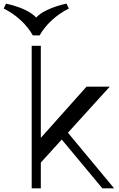

<svg xmlns="http://www.w3.org/2000/svg" viewBox="-106 -1020 643 1040"><path d="M104.8 -128 96.6 -252.5 362.6 -550.5H488.4ZM65.7 0V-772H115.1V0ZM448.4 0 213.9 -281.7 243.1 -323.7 512.1 0ZM254.3 -1000.4 266.9 -973.8Q214.6 -947.6 173.4 -909.2Q132.2 -870.7 108.8 -828.3H71.8Q48.4 -870.7 7.1 -909.5Q-34.1 -948.3 -86 -973.8L-73.4 -1000.4Q-35.4 -992.5 0 -979.2Q35.4 -965.9 62.9 -947.7Q90.5 -929.5 104.1 -906.3H75.8Q98.4 -942.2 149.2 -965.8Q200.1 -989.4 254.3 -1000.4Z"/></svg>

Font: Savate ExtraLight
Style: Regular
Weight: 200
Designer: Max Esnée
Foundry: Plomb Type
Version: Version 2.000